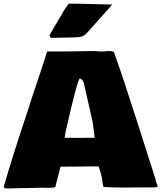

<svg xmlns="http://www.w3.org/2000/svg" viewBox="-39 -1019 887 1056"><path d="M828.6 5.4Q828.1 11.7 801.8 11.7H756.8L726.6 12.2H696.8L649.4 12.7Q578.6 12.7 531.7 9.3Q530.3 8.8 528.3 3.4L525.9 -6.8Q521.5 -57.1 502.9 -104L293.9 -102.1Q292 -93.8 281.2 -52.7Q270.5 -11.7 265.1 9.3Q260.3 14.2 218.8 14.2L206.5 13.7H178.2L51.3 16.6H36.6L22.9 17.1H-11.2Q-14.6 13.7 -18.6 8.3Q30.3 -160.6 113.8 -410.6L125 -445.3H124.5L137.7 -485.8Q144 -505.4 174.1 -594.2Q204.1 -683.1 211.7 -709Q219.2 -734.9 220.7 -735.8H301.8L475.1 -738.3L522 -735.8L560.5 -738.3Q589.8 -738.3 589.8 -726.6Q638.7 -590.3 720.2 -334.5Q801.8 -78.6 812 -46.9L818.8 -22.5Q822.3 -9.3 828.6 5.4ZM345.2 -261.2 365.2 -260.7 481.9 -261.2Q474.6 -319.3 470.7 -346.7L452.1 -430.2Q422.9 -559.6 421.9 -562Q420.9 -564.5 420.2 -566.7Q419.4 -568.8 418.9 -569.6Q418.5 -570.3 417.7 -572.3Q417 -574.2 416.3 -575Q415.5 -575.7 414.6 -577.1Q411.1 -583 400.4 -587.4Q387.2 -584.5 321.8 -293.5L316.4 -261.2ZM272 -811.5 264.2 -811H240.2L232.9 -825.2L314.9 -964.8Q335.9 -995.6 338.9 -999H373L577.1 -994.1V-992.7Q557.6 -970.2 513.2 -920.7Q468.8 -871.1 447.8 -847.2Q426.8 -823.2 411.4 -818.4Q396 -813.5 361.3 -813Z"/></svg>

Font: Bowlby One
Style: Regular
Weight: 400
Designer: vernon adams
Foundry: vernon adams
Version: Version 1.001